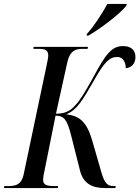

<svg xmlns="http://www.w3.org/2000/svg" viewBox="-49 -951 705 971"><path d="M390 -779 389 -771H398C463 -808 562 -885 590 -922L592 -931H494C466 -880 426 -818 390 -779ZM-29 0H243L245 -10H225C184 -10 169 -18 169 -42C169 -53 171 -67 176 -87L232 -366C277 -366 291 -343 311 -265L356 -87C373 -21 419 0 482 0H534L537 -10H524C494 -10 480 -26 465 -75L416 -245C389 -334 354 -365 286 -373C339 -394 366 -439 428 -547C478 -636 505 -663 544 -663C576 -663 587 -632 587 -606C615 -608 636 -628 636 -663C636 -693 618 -718 574 -718C516 -718 486 -679 421 -557C377 -478 353 -440 332 -419C304 -386 274 -376 234 -376L291 -634C304 -695 333 -704 370 -704H394L396 -714H121L120 -704H140C182 -704 195 -699 195 -667C195 -661 192 -646 186 -617L70 -66C59 -19 33 -10 -7 -10H-27Z"/></svg>

Font: Noto Serif Display ExtraCondensed Medium
Style: Italic
Weight: 500
Width: 2
Italic angle: -12°
Designer: Monotype Design Team
Foundry: Monotype Imaging Inc.
Version: Version 2.009